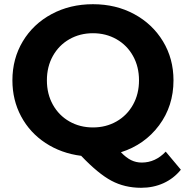

<svg xmlns="http://www.w3.org/2000/svg" viewBox="-20 -732 884 913"><path d="M840 75Q806 117 757.5 139Q709 161 651 161Q573 161 510 127.5Q447 94 366 9Q271 -3 196.5 -52Q122 -101 80.5 -178.5Q39 -256 39 -350Q39 -453 88.5 -535.5Q138 -618 225.5 -665Q313 -712 422 -712Q531 -712 618 -665Q705 -618 755 -535.5Q805 -453 805 -350Q805 -228 736.5 -136Q668 -44 555 -8Q580 18 603.5 29.5Q627 41 654 41Q719 41 768 -11ZM422 -126Q484 -126 534 -154.5Q584 -183 612.5 -234Q641 -285 641 -350Q641 -415 612.5 -466Q584 -517 534 -545.5Q484 -574 422 -574Q360 -574 310 -545.5Q260 -517 231.5 -466Q203 -415 203 -350Q203 -285 231.5 -234Q260 -183 310 -154.5Q360 -126 422 -126Z"/></svg>

Font: Idrija
Style: Bold
Weight: 700
Designer: Julieta Ulanovsky
Foundry: Julieta Ulanovsky
Version: Version 7.200